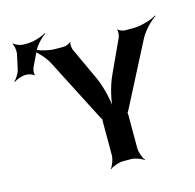

<svg xmlns="http://www.w3.org/2000/svg" viewBox="-259 -935 1103 1084"><g transform="rotate(-15 292.0 -393.5)"><path d="M313 -490 224 -682C220 -692 217 -717 222 -724L219 -727C214 -719 190 -711 179 -711H131C85 -711 22 -731 -8 -749L-10 -745C20 -727 66 -680 87 -639L277 -269C278 -267 285 -256 286 -257L285 -261C284 -260 283 -248 283 -246V-50C283 -26 269 11 257 24L259 26C272 14 309 0 333 0H382C406 0 443 14 456 26L458 24C446 11 432 -26 432 -50V-246C432 -248 431 -260 430 -261L429 -257C430 -256 437 -267 438 -269L629 -640C650 -680 696 -727 725 -745L723 -748C694 -730 632 -711 586 -711H538C526 -711 503 -719 498 -727L495 -724C500 -717 497 -692 493 -682L404 -489C376 -430 356 -342 356 -292H360C360 -342 340 -430 313 -490ZM-86 -742 -105 -654C-110 -633 -128 -604 -141 -594L-138 -591C-125 -601 -94 -613 -72 -613H-62C-50 -613 -27 -605 -23 -598L-19 -600C-24 -607 -21 -631 -16 -642L23 -724C38 -757 74 -795 97 -809L95 -813C72 -798 22 -782 -14 -782H-38C-55 -782 -84 -793 -92 -803L-96 -801C-88 -791 -83 -759 -86 -742Z"/></g></svg>

Font: Asimov
Style: Edge
Weight: 500
Designer: Google
Version: Version 2.000980: 2014